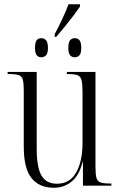

<svg xmlns="http://www.w3.org/2000/svg" viewBox="-20 -875 566 905"><path d="M238 -714Q256 -748 274.5 -787.5Q293 -827 303 -855H357V-844Q345 -826 326 -801Q307 -776 285.5 -749.5Q264 -723 245 -701H238ZM175 -605Q161 -605 153 -614.5Q145 -624 145 -649Q145 -676 153 -685.5Q161 -695 175 -695Q188 -695 197 -685.5Q206 -676 206 -649Q206 -624 197 -614.5Q188 -605 175 -605ZM332 -605Q319 -605 310.5 -614.5Q302 -624 302 -649Q302 -676 310.5 -685.5Q319 -695 332 -695Q346 -695 354.5 -685.5Q363 -676 363 -649Q363 -624 354.5 -614.5Q346 -605 332 -605ZM234 10Q165 10 128.5 -35.5Q92 -81 92 -184V-450Q92 -483 87.5 -499.5Q83 -516 68 -521Q53 -526 23 -526H16V-536H153V-172Q153 -88 175 -48.5Q197 -9 249 -9Q309 -9 339 -62Q369 -115 369 -201V-442Q369 -479 364.5 -497Q360 -515 345.5 -520.5Q331 -526 300 -526H295V-536H430V-89Q430 -54 434.5 -37Q439 -20 454 -15Q469 -10 499 -10H505V0H371V-111H369Q354 -50 318.5 -20Q283 10 234 10Z"/></svg>

Font: Noto Serif Display Condensed Light
Style: Regular
Weight: 300
Width: 3
Designer: Monotype Design Team
Foundry: Monotype Imaging Inc.
Version: Version 2.009